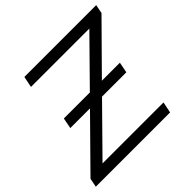

<svg xmlns="http://www.w3.org/2000/svg" viewBox="-176 -874 1049 1049"><g transform="rotate(-45 348.5 -350.0)"><path d="M690 -649 430 -386H569L557 -324H369L113 -64H584L571 0H-3L7 -51L277 -325H125L137 -387H338L583 -636H132L145 -700H700Z"/></g></svg>

Font: Montserrat Alternates
Style: Italic
Weight: 400
Italic angle: -11.3°
Designer: Julieta Ulanovsky
Foundry: Julieta Ulanovsky
Version: Version 7.200